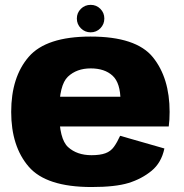

<svg xmlns="http://www.w3.org/2000/svg" viewBox="-20 -746 738 772"><path d="M348 6V-122Q289.5 -122 253.8 -154.5Q218 -187 218 -296Q218 -404.5 253.2 -437.8Q288.5 -471 344.5 -471Q401 -471 432.8 -441.5Q464.5 -412 464.5 -340.5L470.5 -357H201V-237.5H658.5Q662 -263.5 662 -296Q662 -432.5 594.8 -515.8Q527.5 -599 344 -599Q166 -599 95.5 -517.5Q25 -436 25 -296Q25 -157.5 95.5 -75.8Q166 6 348 6ZM348 -122V6Q443.5 6 496.5 -10.2Q549.5 -26.5 589.2 -59Q629 -91.5 641 -149L463 -200Q451 -173.5 438 -155.5Q425 -137.5 403.8 -129.8Q382.5 -122 348 -122ZM344.5 -616Q367.5 -616 383.5 -632.2Q399.5 -648.5 399.5 -671.5Q399.5 -694.5 383.5 -710.5Q367.5 -726.5 344.5 -726.5Q321.5 -726.5 305.2 -710.5Q289 -694.5 289 -671.5Q289 -648.5 305.2 -632.2Q321.5 -616 344.5 -616Z"/></svg>

Font: Anybody UltraCondensed Thin ExtraBold
Style: Regular
Weight: 800
Version: Version 1.111